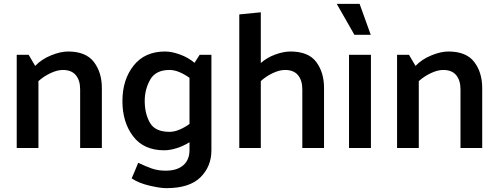

<svg xmlns="http://www.w3.org/2000/svg" viewBox="-20 -770 2592 999"><path d="M163 -427Q195 -461 244.5 -481.5Q294 -502 334 -502Q427 -502 468.5 -447.5Q510 -393 510 -312V0H397V-305Q397 -352 374.5 -379Q352 -406 307 -406Q278 -406 243 -389.5Q208 -373 180 -348V0H67V-485H129Z M966 -365Q941 -383 914 -394.5Q887 -406 862 -406Q790 -406 761.5 -355.5Q733 -305 733 -245Q733 -179 760 -131.5Q787 -84 862 -84Q887 -84 914 -95.5Q941 -107 966 -125ZM1080 12Q1080 96 1023 152.5Q966 209 845 209Q814 209 758 196Q702 183 665 158Q674 138 682.5 117.5Q691 97 699 77Q739 96 770.5 107Q802 118 842 118Q901 118 933.5 90Q966 62 966 11V-30Q936 -11 900.5 0.5Q865 12 834 12Q728 12 672.5 -61Q617 -134 617 -244Q617 -355 675 -428.5Q733 -502 839 -502Q874 -502 917.5 -486Q961 -470 992 -443L1019 -485H1080Z M1337 -442Q1368 -470 1411.5 -486Q1455 -502 1491 -502Q1585 -502 1625.5 -447.5Q1666 -393 1666 -312V0H1553V-305Q1553 -352 1530.5 -379Q1508 -406 1463 -406Q1434 -406 1399 -389.5Q1364 -373 1337 -348V0H1225V-695L1337 -706Z M1732 -750H1851L1909 -589H1824ZM1796 0V-485H1910V0Z M2142 -427Q2174 -461 2223.5 -481.5Q2273 -502 2313 -502Q2406 -502 2447.5 -447.5Q2489 -393 2489 -312V0H2376V-305Q2376 -352 2353.5 -379Q2331 -406 2286 -406Q2257 -406 2222 -389.5Q2187 -373 2159 -348V0H2046V-485H2108Z"/></svg>

Font: Palanquin SemiBold
Style: Regular
Weight: 600
Designer: Pria Ravichandran
Version: Version 1.0.4